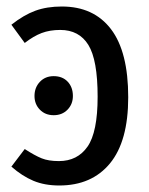

<svg xmlns="http://www.w3.org/2000/svg" viewBox="-20 -558 459 590"><path d="M374 -259Q374 -124 318 -56Q262 12 162 12Q117 12 82.5 -2.5Q48 -17 15 -46L56 -100Q87 -80 108 -71.5Q129 -63 161 -63Q218 -63 249 -107.5Q280 -152 280 -261Q280 -374 251.5 -420Q223 -466 165 -466Q133 -466 108 -456.5Q83 -447 56 -426L15 -482Q53 -512 88.5 -525Q124 -538 170 -538Q268 -538 321 -468.5Q374 -399 374 -259ZM204 -263Q204 -238 187.5 -221Q171 -204 145 -204Q119 -204 102.5 -221Q86 -238 86 -263Q86 -289 102.5 -306.5Q119 -324 145 -324Q172 -324 188 -307Q204 -290 204 -263Z"/></svg>

Font: Fira Sans Compressed
Style: Regular
Weight: 400
Width: 1
Designer: bBox Type GmbH & Carrois Corporate GbR & Edenspiekermann AG
Foundry: bBox Type GmbH & Carrois Corporate GbR & Edenspiekermann AG
Version: Version 4.301